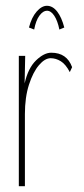

<svg xmlns="http://www.w3.org/2000/svg" viewBox="-20 -642 290 663"><path d="M45 1V-449H67L65 -354Q77 -407 104.5 -433.5Q132 -460 157 -460Q211 -460 229 -410L221 -393Q207 -420 190 -430.5Q173 -441 155 -441Q135 -441 114.5 -417Q94 -393 80 -349.5Q66 -306 66 -248V1ZM98 -540 80 -547Q89 -582 106.5 -602Q124 -622 142 -622Q162 -622 177.5 -602Q193 -582 202 -547L185 -540Q179 -570 167.5 -587.5Q156 -605 142 -605Q129 -605 116.5 -588.5Q104 -572 98 -540Z"/></svg>

Font: Inconsolata UltraCondensed ExtraLight
Style: Regular
Weight: 200
Width: 1
Monospace: yes
Designer: Raph Levien, Cyreal, Brenton Simpson
Foundry: Raph Levien, Cyreal, Google
Version: Version 3.100; ttfautohint (v1.8.4.7-5d5b)